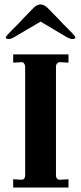

<svg xmlns="http://www.w3.org/2000/svg" viewBox="-20 -841 365 861"><path d="M231 -57.1Q231 -33.2 251 -35.2L287.1 -37.1V0H39.1V-37.1L74.2 -35.2Q92.8 -33.2 92.8 -57.1V-541Q92.8 -549.8 87.9 -556.6Q83 -563.5 74.2 -562L39.1 -560.1V-597.2H287.1V-560.1L251 -562Q242.2 -563 236.3 -556.6Q230.5 -550.3 231 -541ZM272.9 -678.2 162.1 -744.1 49.8 -678.2Q31.2 -666 18.6 -666Q5.9 -666 5.9 -672.4Q5.9 -678.7 36.1 -708.5Q66.4 -737.8 82 -755.9L128.9 -804.2Q161.1 -837.9 194.8 -804.2L242.2 -755.9Q258.3 -737.8 288.1 -708.5Q317.9 -679.2 317.9 -672.4Q317.4 -666 304.7 -666Q292 -666 272.9 -678.2Z"/></svg>

Font: Unna-Bold
Style: Bold
Weight: 700
Designer: Jorge de Buen U.
Foundry: Omnibus-Type
Version: Version 2.006;PS 002.006;hotconv 1.0.70;makeotf.lib2.5.58329